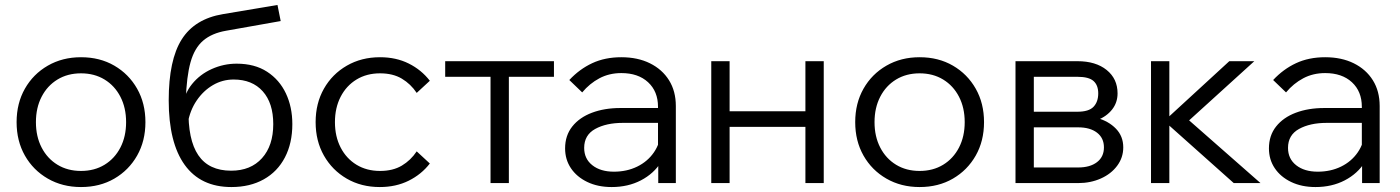

<svg xmlns="http://www.w3.org/2000/svg" viewBox="-20 -739 5652 775"><path d="M307 16Q232 16 173 -18Q114 -52 80.5 -111Q47 -170 47 -246Q47 -322 80.5 -381Q114 -440 173 -474Q232 -508 307 -508Q383 -508 441.5 -474Q500 -440 533.5 -381Q567 -322 567 -246Q567 -170 533.5 -111Q500 -52 441.5 -18Q383 16 307 16ZM307 -49Q361 -49 402 -74Q443 -99 466 -143.5Q489 -188 489 -246Q489 -304 466 -348.5Q443 -393 402 -418Q361 -443 307 -443Q253 -443 212 -418Q171 -393 148 -348.5Q125 -304 125 -246Q125 -188 148 -143.5Q171 -99 212 -74Q253 -49 307 -49Z M914 16Q790 16 725.5 -73.5Q661 -163 661 -334Q661 -497 713.5 -580Q766 -663 880 -682L1100 -719L1113 -654L893 -615Q835 -605 800 -575Q765 -545 749 -487.5Q733 -430 730 -335L717 -305Q723 -360 755 -399.5Q787 -439 835 -460.5Q883 -482 935 -482Q1008 -482 1058 -449.5Q1108 -417 1134 -362Q1160 -307 1160 -238Q1160 -161 1130 -103.5Q1100 -46 1044.5 -15Q989 16 914 16ZM913 -50Q992 -50 1037.5 -100.5Q1083 -151 1083 -238Q1083 -323 1040.5 -370.5Q998 -418 923 -418Q878 -418 839.5 -395.5Q801 -373 774 -333.5Q747 -294 738 -242L741 -302Q738 -175 780.5 -112.5Q823 -50 913 -50Z M1662 -128 1715 -79Q1681 -35 1629.5 -9.5Q1578 16 1513 16Q1438 16 1379.5 -18Q1321 -52 1287.5 -111Q1254 -170 1254 -246Q1254 -322 1287.5 -381Q1321 -440 1380 -474Q1439 -508 1514 -508Q1579 -508 1630 -482.5Q1681 -457 1715 -413L1662 -364Q1638 -400 1602 -421.5Q1566 -443 1514 -443Q1460 -443 1419 -418Q1378 -393 1355 -348.5Q1332 -304 1332 -246Q1332 -188 1355 -143.5Q1378 -99 1419 -74Q1460 -49 1514 -49Q1566 -49 1602 -70.5Q1638 -92 1662 -128Z M1960 0V-471H2034V0ZM1777 -429V-492H2216V-429Z M2708 0H2637V-96L2636 -124V-308Q2636 -370 2596 -407Q2556 -444 2488 -444Q2439 -444 2399.5 -423Q2360 -402 2330 -366L2278 -416Q2319 -460 2370.5 -484Q2422 -508 2488 -508Q2554 -508 2603.5 -483.5Q2653 -459 2680.5 -415Q2708 -371 2708 -311ZM2449 16Q2393 16 2350.5 -4.5Q2308 -25 2284.5 -60Q2261 -95 2261 -140Q2261 -192 2290 -228.5Q2319 -265 2369.5 -284Q2420 -303 2484 -303H2646V-243H2494Q2427 -243 2382.5 -218.5Q2338 -194 2338 -142Q2338 -98 2371 -72Q2404 -46 2458 -46Q2510 -46 2552 -66.5Q2594 -87 2619.5 -124Q2645 -161 2648 -209L2678 -192Q2678 -132 2648.5 -85Q2619 -38 2567 -11Q2515 16 2449 16Z M3231 0V-492H3305V0ZM2851 0V-492H2925V0ZM2887 -227V-290H3272V-227Z M3692 16Q3617 16 3558 -18Q3499 -52 3465.5 -111Q3432 -170 3432 -246Q3432 -322 3465.5 -381Q3499 -440 3558 -474Q3617 -508 3692 -508Q3768 -508 3826.5 -474Q3885 -440 3918.5 -381Q3952 -322 3952 -246Q3952 -170 3918.5 -111Q3885 -52 3826.5 -18Q3768 16 3692 16ZM3692 -49Q3746 -49 3787 -74Q3828 -99 3851 -143.5Q3874 -188 3874 -246Q3874 -304 3851 -348.5Q3828 -393 3787 -418Q3746 -443 3692 -443Q3638 -443 3597 -418Q3556 -393 3533 -348.5Q3510 -304 3510 -246Q3510 -188 3533 -143.5Q3556 -99 3597 -74Q3638 -49 3692 -49Z M4079 0V-492H4329Q4403 -492 4447 -456.5Q4491 -421 4491 -362Q4491 -325 4469 -297Q4447 -269 4409 -254L4408 -263Q4455 -250 4484.5 -219.5Q4514 -189 4514 -144Q4514 -103 4489.5 -70Q4465 -37 4423.5 -18.5Q4382 0 4332 0ZM4153 -16 4107 -63H4332Q4380 -63 4408 -84.5Q4436 -106 4436 -144Q4436 -182 4408 -203.5Q4380 -225 4332 -225H4118V-288H4329Q4375 -288 4394 -308Q4413 -328 4413 -362Q4413 -395 4394 -412Q4375 -429 4329 -429H4108L4153 -476Z M4960 0 4674 -255H4684L4942 -492H5043L4772 -246L4747 -282L5068 0ZM4626 0V-492H4700V0Z M5549 0H5478V-96L5477 -124V-308Q5477 -370 5437 -407Q5397 -444 5329 -444Q5280 -444 5240.5 -423Q5201 -402 5171 -366L5119 -416Q5160 -460 5211.5 -484Q5263 -508 5329 -508Q5395 -508 5444.5 -483.5Q5494 -459 5521.5 -415Q5549 -371 5549 -311ZM5290 16Q5234 16 5191.5 -4.5Q5149 -25 5125.5 -60Q5102 -95 5102 -140Q5102 -192 5131 -228.5Q5160 -265 5210.5 -284Q5261 -303 5325 -303H5487V-243H5335Q5268 -243 5223.5 -218.5Q5179 -194 5179 -142Q5179 -98 5212 -72Q5245 -46 5299 -46Q5351 -46 5393 -66.5Q5435 -87 5460.5 -124Q5486 -161 5489 -209L5519 -192Q5519 -132 5489.5 -85Q5460 -38 5408 -11Q5356 16 5290 16Z"/></svg>

Font: Wix Madefor Display
Style: Regular
Weight: 400
Designer: Dalton Maag Ltd
Foundry: Dalton Maag Ltd
Version: Version 3.100